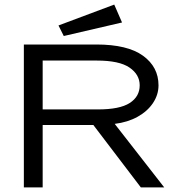

<svg xmlns="http://www.w3.org/2000/svg" viewBox="-20 -817 790 837"><path d="M84 0V-623H400Q536 -623 603.5 -574Q671 -525 671 -445Q671 -404 647 -368Q623 -332 580 -308Q537 -284 480 -277L696 0H594L387 -272H166V0ZM166 -340H407Q502 -340 545.5 -368Q589 -396 589 -445Q589 -492 544.5 -522.5Q500 -553 402 -553H166ZM258 -660 235 -706 478 -797 512 -719Z"/></svg>

Font: Inconsolata ExtraExpanded Thin
Style: Regular
Weight: 100
Width: 8
Monospace: yes
Designer: Raph Levien, Cyreal, Brenton Simpson
Foundry: Raph Levien, Cyreal, Google
Version: Version 3.100; ttfautohint (v1.8.4.7-5d5b)